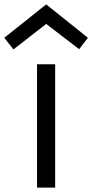

<svg xmlns="http://www.w3.org/2000/svg" viewBox="-44 -859 423 879"><path d="M125.5 0H208.5V-564.9H125.5ZM167.5 -749.5 318.4 -633.8 358.4 -686 167.5 -838.9 -24.4 -686 17.6 -632.8Z"/></svg>

Font: Duru Sans
Style: Regular
Weight: 400
Designer: Onur Yazıcıgil
Foundry: Onur Yazıcıgil
Version: Version 1.002